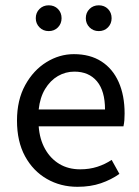

<svg xmlns="http://www.w3.org/2000/svg" viewBox="-20 -707 536 739"><path d="M278.1 12Q213.2 12 160.4 -18.3Q107.5 -48.6 76.4 -105.5Q45.4 -162.5 45.4 -242.9Q45.4 -322.1 77.1 -379.6Q108.7 -437 158.8 -467.8Q208.8 -498.6 264.3 -498.6Q326.7 -498.6 370.2 -470.6Q413.8 -442.7 436.7 -391.2Q459.6 -339.8 459.6 -270Q459.6 -256.3 458.7 -244.6Q457.8 -232.9 455.2 -220.8H128.9Q132.6 -170.9 153.4 -133.8Q174.1 -96.7 208.4 -76Q242.8 -55.3 288.7 -55.3Q324.2 -55.3 354.4 -65Q384.7 -74.8 409.7 -91.6L439.6 -37.7Q408.3 -15.4 368.4 -1.7Q328.5 12 278.1 12ZM128.9 -285.6H384.2Q384.2 -357 353.1 -394.2Q321.9 -431.3 266.1 -431.3Q232.3 -431.3 202.9 -414.3Q173.5 -397.2 153.7 -364.6Q133.9 -331.9 128.9 -285.6ZM167.4 -587.3Q146.3 -587.3 132 -601.7Q117.7 -616.2 117.7 -636.9Q117.7 -658.3 132 -672.5Q146.3 -686.6 167.4 -686.6Q189.1 -686.6 203.1 -672.5Q217 -658.3 217 -636.9Q217 -616.2 203.1 -601.7Q189.1 -587.3 167.4 -587.3ZM360 -587.3Q338.9 -587.3 324.6 -601.7Q310.3 -616.2 310.3 -636.9Q310.3 -658.3 324.6 -672.5Q338.9 -686.6 360 -686.6Q381.7 -686.6 395.7 -672.5Q409.6 -658.3 409.6 -636.9Q409.6 -616.2 395.7 -601.7Q381.7 -587.3 360 -587.3Z"/></svg>

Font: Source Sans Variable
Style: Regular
Weight: 200
Designer: Paul D. Hunt
Foundry: Adobe Systems Incorporated
Version: Version 3.006;hotconv 1.0.111;makeotfexe 2.5.65597